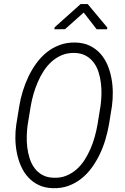

<svg xmlns="http://www.w3.org/2000/svg" viewBox="-20 -934 627 963"><path d="M526.4 -308.6Q520 -272.5 508.8 -234.4Q497.6 -196.3 480.5 -160.6Q463.4 -125 440.7 -93.5Q418 -62 388.7 -38.6Q359.4 -15.1 323.5 -2Q287.6 11.2 245.1 9.8Q204.6 8.8 173.8 -6.1Q143.1 -21 121.1 -45.2Q99.1 -69.3 85.2 -101.1Q71.3 -132.8 64.5 -167.7Q57.6 -202.6 57.1 -238.8Q56.6 -274.9 61.5 -308.1L76.7 -401.9Q82.5 -438 94 -475.8Q105.5 -513.7 122.6 -549.6Q139.6 -585.4 162.6 -616.9Q185.5 -648.4 214.8 -671.9Q244.1 -695.3 280 -708.5Q315.9 -721.7 358.4 -720.7Q399.4 -719.7 430.2 -704.8Q460.9 -689.9 482.9 -665.5Q504.9 -641.1 518.6 -609.4Q532.2 -577.6 538.8 -542.5Q545.4 -507.3 545.7 -471.2Q545.9 -435.1 541.5 -401.9ZM484.4 -403.8Q487.8 -428.7 488.8 -457.8Q489.7 -486.8 486.3 -515.9Q482.9 -544.9 474.4 -572Q465.8 -599.1 450.2 -620.1Q434.6 -641.1 411.1 -654.3Q387.7 -667.5 354.5 -668.5Q319.8 -669.4 291.7 -658Q263.7 -646.5 240.7 -626.5Q217.8 -606.4 200.2 -579.6Q182.6 -552.7 169.7 -522.7Q156.7 -492.7 147.9 -461.9Q139.2 -431.2 134.3 -402.8L118.7 -307.6Q115.2 -282.7 114.3 -253.7Q113.3 -224.6 116.7 -195.6Q120.1 -166.5 128.9 -139.2Q137.7 -111.8 153.3 -90.8Q168.9 -69.8 192.4 -56.6Q215.8 -43.5 249 -42.5Q283.7 -41 312 -52.5Q340.3 -64 363.3 -84Q386.2 -104 403.6 -130.9Q420.9 -157.7 433.8 -187.5Q446.8 -217.3 455.3 -248.5Q463.9 -279.8 468.8 -308.1ZM518.1 -795.9 517.1 -787.1H464.8L399.9 -871.1L306.2 -787.6L252.9 -787.1L253.9 -796.9L384.3 -913.6H419.9Z"/></svg>

Font: Roboto Mono Light
Style: Italic
Weight: 300
Designer: Google
Version: Version 2.000985; 2015; ttfautohint (v1.3)